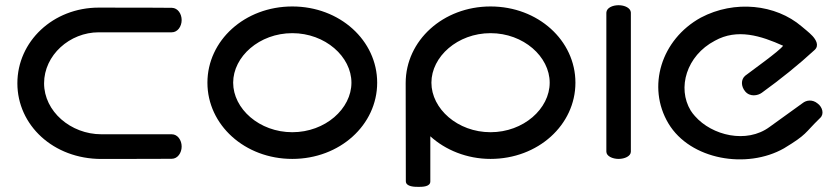

<svg xmlns="http://www.w3.org/2000/svg" viewBox="-20 -610 3221 737"><path d="M46.7 -290.3C46.7 -129.9 184.1 0.2 369.3 0.2C530.9 0.2 639.3 -0.5 639.3 -0.5C662 -0.5 677.3 -23.4 677.3 -47.6C677.3 -71.8 662 -94.6 639.3 -94.6L369.3 -94.6C251.2 -94.6 149.2 -182.7 149.2 -290.3C149.2 -398 247.3 -486 359.2 -486C476.8 -486 639.3 -486 639.3 -486C662.1 -486 677.3 -508.8 677.3 -533C677.3 -556.8 662.8 -579.3 639.9 -580C638.6 -580.1 529.9 -580.8 359.2 -580.8C183.3 -580.8 46.7 -450.6 46.7 -290.3Z M1329 -292.6C1329 -192.7 1228.6 -102.5 1102 -102.5C975.4 -102.5 875 -192.7 875 -292.6C875 -392.5 975.4 -482.7 1102 -482.7C1228.6 -482.7 1329 -392.5 1329 -292.6ZM1427.8 -292.6C1427.8 -454.6 1284.5 -585.2 1102 -585.2C919.5 -585.2 776.2 -454.6 776.2 -292.6C776.2 -130.6 919.5 0 1102 0C1284.5 0 1427.8 -130.6 1427.8 -292.6Z M1631.8 86.5 1631.8 -86.9C1689.3 -34.4 1772.2 0 1863 0C2045.5 0 2188.8 -130.6 2188.8 -292.6C2188.8 -454.6 2045.5 -585.2 1863 -585.2C1680.5 -585.2 1537.2 -454 1537.2 -291.3L1537.8 85.5C1537.8 107.4 1572.8 107.4 1587.9 107.3C1601.1 107.2 1631.8 107.1 1631.8 86.5ZM1636 -292.6C1636 -392.5 1736.4 -482.7 1863 -482.7C1989.6 -482.7 2090 -392.5 2090 -292.6C2090 -192.7 1989.6 -102.5 1863 -102.5C1736.4 -102.5 1636 -192.7 1636 -292.6Z M2307.5 -561.5C2307.3 -560 2307.5 -28.4 2307.5 -28C2307.5 -10.7 2331 0 2354.5 0C2378 0 2401.6 -10.6 2401.6 -28V-561.8C2400.9 -579.1 2378.3 -590 2354.5 -590C2331.3 -590 2308.4 -580 2307.5 -561.5Z M3127.7 -156.8C3144.6 -171.4 3137.5 -198.9 3118.5 -212.7C3098.7 -229.2 3075.3 -225.9 3060.6 -214L2934 -122.7C2845.8 -57.4 2712.9 -89.8 2647.6 -164.3C2641.4 -171.1 2636 -178.2 2631.3 -185.6C2578.6 -272.3 2615 -396.4 2723.9 -453.6C2809.8 -501.5 2900.4 -472.9 2986 -434.4C2970.7 -413.1 2866.4 -339.6 2840.7 -319.5C2823.5 -305 2824.1 -278.8 2840.2 -259.4C2858.6 -237 2889.2 -242.7 2904.5 -254.1C2976.3 -306.1 3044.4 -360.6 3107 -418.3C3125.8 -435.6 3111.3 -458.1 3099 -471.7C3085.3 -486.4 3066.8 -500 3056.9 -508.8C2957.4 -593.7 2799.8 -610.7 2670.2 -542.4C2517.5 -458.4 2462 -276.4 2545.8 -136.1C2629.9 4.2 2847.3 40.1 2989.3 -40.6C3079.7 -95.3 3066.4 -97.2 3127.7 -156.8Z"/></svg>

Font: Hi.
Style: Black
Weight: 400
Designer: Mew Too, Robert Jablonski
Foundry: Cannot Into Space Fonts
Version: Version 1.996